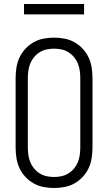

<svg xmlns="http://www.w3.org/2000/svg" viewBox="-20 -931 540 959"><path d="M250 8Q224 8 197.5 3Q171 -2 148 -15Q125 -28 106.5 -48Q88 -68 77 -92Q66 -116 62 -142.5Q58 -169 58 -195V-540Q58 -566 62 -592.5Q66 -619 77 -643Q88 -667 106.5 -687Q125 -707 148 -720Q171 -733 197.5 -738Q224 -743 250 -743Q276 -743 302.5 -738Q329 -733 352 -720Q375 -707 393.5 -687Q412 -667 423 -643Q434 -619 438 -592.5Q442 -566 442 -540V-195Q442 -169 438 -142.5Q434 -116 423 -92Q412 -68 393.5 -48Q375 -28 352 -15Q329 -2 302.5 3Q276 8 250 8ZM250 -47Q269 -47 287.5 -51Q306 -55 322 -65Q338 -75 350 -89.5Q362 -104 369 -121.5Q376 -139 378.5 -157.5Q381 -176 381 -195V-540Q381 -559 378.5 -577.5Q376 -596 369 -613.5Q362 -631 350 -645.5Q338 -660 322 -670Q306 -680 287.5 -684Q269 -688 250 -688Q231 -688 212.5 -684Q194 -680 178 -670Q162 -660 150 -645.5Q138 -631 131 -613.5Q124 -596 121.5 -577.5Q119 -559 119 -540V-195Q119 -176 121.5 -157.5Q124 -139 131 -121.5Q138 -104 150 -89.5Q162 -75 178 -65Q194 -55 212.5 -51Q231 -47 250 -47ZM100 -859V-911H400V-859Z"/></svg>

Font: Iosevka Fixed Light
Style: Regular
Weight: 300
Monospace: yes
Designer: Belleve Invis
Foundry: Belleve Invis
Version: Version 32.3.0